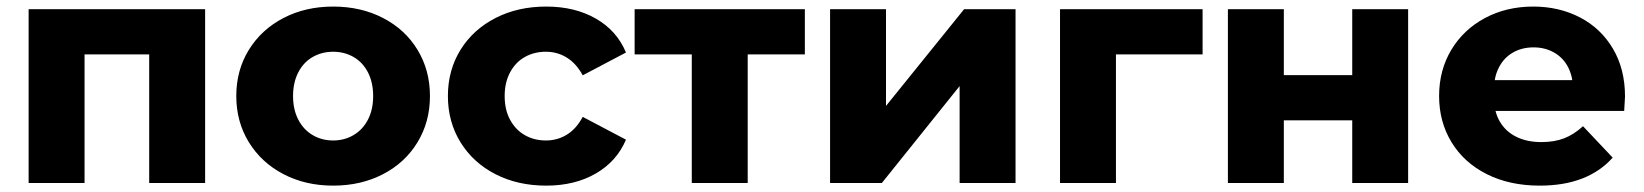

<svg xmlns="http://www.w3.org/2000/svg" viewBox="-20 -569 5113 597"><path d="M69 -540.3H617.8V0H443.9V-438L482.7 -399.9H204.1L242.9 -438V0H69Z M714.7 -270.5Q714.7 -350.7 753.7 -413.9Q792.7 -477.2 861.2 -512.9Q929.7 -548.6 1016.1 -548.6Q1102.4 -548.6 1171.1 -513Q1239.8 -477.5 1278.3 -414Q1316.9 -350.5 1316.9 -270.4Q1316.9 -190.3 1278.3 -126.8Q1239.8 -63.2 1171.1 -27.5Q1102.4 8.2 1016.1 8.2Q929.7 8.2 861.2 -27.6Q792.7 -63.4 753.7 -126.9Q714.7 -190.4 714.7 -270.5ZM1140.3 -270.4Q1140.3 -312.4 1124.2 -343.8Q1108 -375.2 1079.5 -391.7Q1050.9 -408.1 1015.8 -408.1Q980.8 -408.1 952.1 -391.7Q923.5 -375.2 907.4 -343.8Q891.2 -312.4 891.2 -270.4Q891.2 -228.4 907.4 -197.2Q923.5 -165.9 952.1 -149Q980.7 -132.2 1015.7 -132.2Q1050.8 -132.2 1079.4 -149Q1108 -165.9 1124.2 -197.2Q1140.3 -228.4 1140.3 -270.4Z M1372.7 -270.4Q1372.7 -350.7 1411.9 -414.1Q1451.2 -477.4 1520.7 -513Q1590.2 -548.6 1678.3 -548.6Q1767.7 -548.6 1832.9 -511.1Q1898.1 -473.7 1926.4 -405.7L1791.9 -334.8Q1771.8 -371.8 1742.4 -389.9Q1713.1 -408.1 1677.3 -408.1Q1641.1 -408.1 1612.1 -391.9Q1583.1 -375.7 1566.2 -344.3Q1549.2 -312.9 1549.2 -270.4Q1549.2 -227.4 1566.2 -196.3Q1583.1 -165.2 1612.1 -148.7Q1641.1 -132.2 1677.3 -132.2Q1713.1 -132.2 1742.4 -150.2Q1771.8 -168.1 1791.9 -205.6L1926.4 -134.7Q1897.7 -67.1 1832.4 -29.4Q1767.2 8.2 1678.3 8.2Q1590.2 8.2 1520.7 -27.3Q1451.2 -62.9 1411.9 -126.6Q1372.7 -190.2 1372.7 -270.4Z M2131 -439 2169.8 -399.9H1953.3V-540.3H2482.6V-399.9H2266.1L2304.9 -439V0H2131Z M2561 -540.3H2734.9V-239.6L2977.7 -540.3H3137.7V0H2963.8V-301.3L2722 0H2561Z M3276 -540.3H3719.3V-399.9H3411.1L3449.9 -437.7V0H3276Z M3798 -540.3H3971.9V-335.4H4184.6V-540.3H4358.4V0H4184.6V-194.9H3971.9V0H3798Z M4454.7 -270.4Q4454.7 -350.7 4492.7 -414.1Q4530.8 -477.4 4597.5 -513Q4664.2 -548.6 4747.3 -548.6Q4827.7 -548.6 4892.6 -514.9Q4957.6 -481.2 4995.2 -417.7Q5032.8 -354.1 5032.8 -268.7Q5032.3 -258.3 5030.2 -224.1H4597.2V-319.8H4937.8L4871 -292.1Q4871 -330.2 4856 -359.7Q4841 -389.1 4812.7 -405.4Q4784.3 -421.7 4748.4 -421.7Q4712 -421.7 4683.9 -405.4Q4655.9 -389.1 4640.7 -359.4Q4625.4 -329.8 4625.4 -290.8V-263.9Q4625.4 -222.2 4643.4 -191.2Q4661.4 -160.2 4694.6 -143.7Q4727.7 -127.2 4772.7 -127.2Q4813.1 -127.2 4843.4 -138.9Q4873.7 -150.6 4902.2 -176.6L4994.4 -78.9Q4956.2 -35.8 4899.4 -13.8Q4842.7 8.2 4767.4 8.2Q4674.2 8.2 4603.2 -27.4Q4532.2 -63 4493.4 -126.7Q4454.7 -190.3 4454.7 -270.4Z"/></svg>

Font: iiserrat Thin
Style: Regular
Weight: 100
Designer: Akira Ohta
Foundry: Akira Ohta
Version: Version 1.200;Glyphs 3.3.1 (3343)